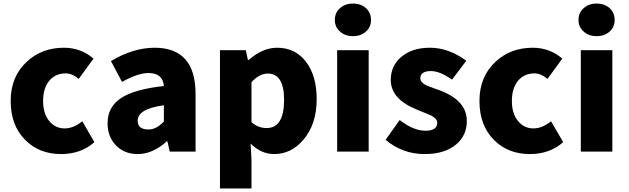

<svg xmlns="http://www.w3.org/2000/svg" viewBox="-20 -851 3530 1078"><path d="M122 -65Q40 -146 40 -284Q40 -421 130 -504Q214 -583 339 -583Q434 -583 505 -522L422 -408Q385 -439 349 -439Q291 -439 256 -397Q222 -355 222 -284Q222 -214 256 -172Q290 -130 343 -130Q392 -130 442 -170L510 -53Q435 14 323 14Q200 14 122 -65Z M629 -37Q584 -85 584 -159Q584 -250 659 -300Q734 -350 900 -368Q894 -441 814 -441Q754 -441 665 -391L603 -508Q728 -583 848 -583Q1078 -583 1078 -323V0H933L920 -57H916Q837 14 753 14Q676 14 629 -37ZM900 -169V-260Q753 -240 753 -173Q753 -124 814 -124Q858 -124 900 -169Z M1215 -569H1360L1372 -514H1376Q1454 -583 1536 -583Q1638 -583 1698 -504Q1758 -426 1758 -294Q1758 -154 1684 -67Q1616 14 1519 14Q1446 14 1387 -45L1392 44V207H1215ZM1575 -291Q1575 -438 1483 -438Q1437 -438 1392 -390V-165Q1429 -132 1477 -132Q1575 -132 1575 -291Z M1873 -569H2050V0H1873ZM1889 -674Q1860 -699 1860 -739Q1860 -780 1889 -805Q1917 -831 1962 -831Q2006 -831 2035 -805Q2063 -779 2063 -739Q2063 -699 2035 -674Q2006 -648 1962 -648Q1917 -648 1889 -674Z M2145 -66 2224 -177Q2302 -117 2368 -117Q2435 -117 2435 -162Q2435 -184 2400 -203Q2390 -208 2322 -235Q2174 -294 2174 -402Q2174 -483 2235 -533Q2295 -583 2394 -583Q2499 -583 2598 -510L2518 -404Q2449 -452 2400 -452Q2340 -452 2340 -411Q2340 -389 2373 -372Q2384 -367 2451 -343Q2601 -286 2601 -172Q2601 -90 2541 -40Q2477 14 2364 14Q2240 14 2145 -66Z M2754 -65Q2672 -146 2672 -284Q2672 -421 2762 -504Q2846 -583 2971 -583Q3066 -583 3137 -522L3054 -408Q3017 -439 2981 -439Q2923 -439 2888 -397Q2854 -355 2854 -284Q2854 -214 2888 -172Q2922 -130 2975 -130Q3024 -130 3074 -170L3142 -53Q3067 14 2955 14Q2832 14 2754 -65Z M3241 -569H3418V0H3241ZM3257 -674Q3228 -699 3228 -739Q3228 -780 3257 -805Q3285 -831 3330 -831Q3374 -831 3403 -805Q3431 -779 3431 -739Q3431 -699 3403 -674Q3374 -648 3330 -648Q3285 -648 3257 -674Z"/></svg>

Font: KaiGen Gothic SC Heavy
Style: Bold
Weight: 900
Designer: Ryoko NISHIZUKA Ë•øÂ°öÊ∂ºÂ≠ê (kana & ideographs); Paul D. Hunt (Latin, Greek & Cyrillic); Wenlong ZHANG Âº†ÊñáÈæô (bopom
Version: Version 1.001 October 10, 2014